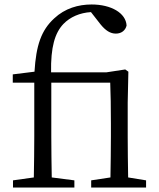

<svg xmlns="http://www.w3.org/2000/svg" viewBox="-20 -837 711 857"><path d="M552 -45C551 -100 550 -177 550 -228V-379L553 -517L539 -527L454 -514H208C206 -627 225 -690 263 -730C293 -761 336 -780 386 -783L429 -728C451 -701 472 -687 497 -687C523 -687 540 -702 545 -723C542 -779 476 -817 389 -817C330 -817 270 -800 222 -755C164 -702 141 -634 134 -517L37 -505V-468H133V-228C133 -167 132 -106 131 -45L38 -32V0H312V-32L211 -45C210 -106 209 -167 209 -228V-468H472C474 -413 475 -364 475 -287V-228C475 -177 474 -100 473 -45L387 -32V0H632V-32Z"/></svg>

Font: Source Han Serif AKR9
Style: Regular
Weight: 400
Designer: Ryoko NISHIZUKA 西塚涼子 (kana & ideographs); Frank Grießhammer (Latin, Greek & Cyrillic); Sandoll Communications 산돌커뮤니케이션, 
Foundry: Adobe Systems Incorporated
Version: Version 1.005;hotconv 1.0.107;makeotfexe 2.5.65593